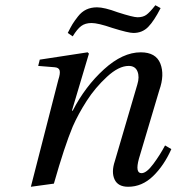

<svg xmlns="http://www.w3.org/2000/svg" viewBox="-20 -702 675 734"><path d="M239 -576Q250 -598 257 -609.5Q264 -621 278 -639Q292 -657 310 -665.5Q328 -674 351 -674Q379 -674 430 -655Q489 -636 506 -636Q526 -636 539 -645Q552 -654 574 -682L594 -671Q569 -622 546.5 -599Q524 -576 490 -576Q471 -576 410 -595Q355 -614 330 -614Q306 -614 290.5 -602.5Q275 -591 258 -563ZM98 12 203 -397Q211 -421 208 -432.5Q205 -444 188 -445L126 -450L132 -474L315 -502L320 -497L255 -279H258Q306 -372 377.5 -437Q449 -502 518 -502Q576 -502 593 -459Q610 -416 589 -357L511 -95Q496 -40 521 -40Q540 -40 566 -75Q592 -110 611 -146L635 -132Q607 -69 565 -28.5Q523 12 470 12Q431 12 418 -16Q405 -44 419 -86L505 -379Q514 -408 505.5 -429Q497 -450 472 -450Q434 -450 389 -408.5Q344 -367 311.5 -316.5Q279 -266 258 -218Q227 -144 186 0Z"/></svg>

Font: Heuristica
Style: Italic
Weight: 400
Italic angle: -13°
Version: Version 1.0.2